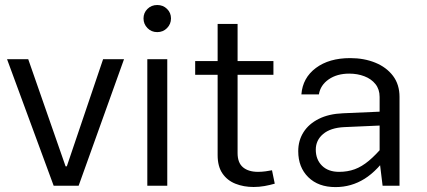

<svg xmlns="http://www.w3.org/2000/svg" viewBox="-20 -742 1704 767"><path d="M246.9 -77.5H242L92.8 -505.4H8.2L194.4 0H294.1L475.4 -505.4H391.8Z M553.3 -668.4Q553.3 -645.9 569.1 -629.8Q584.8 -613.7 608.1 -613.7Q631.5 -613.7 647.3 -629.8Q663.1 -645.9 663.1 -668.4Q663.1 -690.9 647.3 -706.4Q631.5 -722 608.1 -722Q584.8 -722 569.1 -706.4Q553.3 -690.9 553.3 -668.4ZM568.5 -505.4V0H648.2V-505.4Z M1066.6 -61.8Q1056.4 -59.6 1040.9 -57.6Q1025.3 -55.5 1010.8 -55.5Q972.4 -55.5 950.7 -73.7Q929.1 -91.8 929.1 -130.6V-646.3H849.4V-122.3Q849.4 -77.1 868.7 -49Q888 -20.9 920.7 -8Q953.4 5 993.2 5Q1015.1 5 1036.7 1.2Q1058.4 -2.7 1077.6 -8.3ZM759.7 -443.2H1072.3V-498.1H759.7Z M1576 -354.8Q1576 -404.5 1549.9 -439Q1523.7 -473.5 1479 -491.7Q1434.3 -509.9 1378.9 -509.9Q1294.7 -509.9 1241.9 -470.5Q1189.1 -431 1184 -365H1253.9Q1260.1 -402.1 1293.2 -425Q1326.3 -447.9 1375.2 -447.9Q1408.1 -447.9 1435.7 -437.3Q1463.3 -426.8 1479.9 -406Q1496.5 -385.1 1496.5 -354.8V-97.6L1508.4 0H1576ZM1539.5 -135.7 1513.5 -161.1Q1481.4 -123.1 1453.4 -99.7Q1425.4 -76.3 1397 -65.9Q1368.6 -55.5 1334.5 -55.5Q1291.2 -55.5 1266.3 -80.1Q1241.5 -104.7 1241.5 -144.2Q1241.5 -182 1270.9 -206.7Q1300.2 -231.5 1355.1 -234.2L1531.7 -242V-297.4L1350.1 -289.5Q1293.6 -287.2 1253.7 -267.2Q1213.7 -247.3 1192.6 -214.1Q1171.4 -180.8 1171.4 -138.1Q1171.4 -73.6 1211.6 -34.1Q1251.7 5.4 1320.3 5.4Q1383.5 5.4 1436.7 -28Q1490 -61.4 1539.5 -135.7Z"/></svg>

Font: Estedad VF
Style: Regular
Weight: 100
Designer: Amin Abedi
Version: Version 7.3